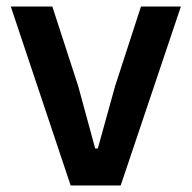

<svg xmlns="http://www.w3.org/2000/svg" viewBox="-20 -567 586 587"><path d="M349 0H196L13 -547H140L219 -304L271 -113H279L332 -304L411 -547H533Z"/></svg>

Font: IBM Plex Sans JP SemiBold
Style: Regular
Weight: 600
Designer: Mike Abbink; Paul van der Laan; Pieter van Rosmalen; Wujin Sim; Yejin Wi; Jinhee Kim; Boomi Park; Yona Kim; Kichan Ma
Foundry: Sandoll Inc.
Version: Version 1.001